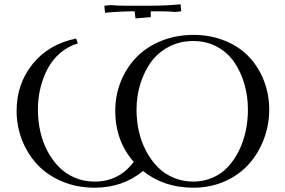

<svg xmlns="http://www.w3.org/2000/svg" viewBox="-20 -875 1341 903"><path d="M58.1 -354Q58.1 -480 133.1 -573.5Q208 -667 337.9 -693.8L346.2 -670.9Q300.3 -657.2 263.9 -626.2Q227.5 -595.2 204.8 -553Q182.1 -510.7 170.2 -461.4Q158.2 -412.1 158.2 -358.9Q158.2 -307.1 169.2 -257.8Q180.2 -208.5 202.6 -165.5Q225.1 -122.6 256.6 -90.3Q288.1 -58.1 331.3 -39.6Q374.5 -21 424.8 -21Q540 -21 608.9 -113.8Q522 -212.9 522 -354Q522 -427.2 548.6 -492.7Q575.2 -558.1 622.3 -606.4Q669.4 -654.8 738.8 -682.9Q808.1 -710.9 889.2 -710.9Q970.2 -710.9 1038.3 -683.1Q1106.4 -655.3 1151.4 -607.4Q1196.3 -559.6 1221.2 -495.6Q1246.1 -431.6 1246.1 -359.9Q1246.1 -286.6 1220.7 -220Q1195.3 -153.3 1150.1 -102.8Q1105 -52.2 1037.1 -22.2Q969.2 7.8 889.2 7.8Q751 7.8 652.8 -70.8Q557.6 7.8 424.8 7.8Q342.8 7.8 273.2 -21.2Q203.6 -50.3 157 -99.6Q110.4 -148.9 84.2 -214.8Q58.1 -280.8 58.1 -354ZM471.2 -842.8V-848.1L499 -851.1Q528.8 -848.1 573.2 -848.1H689Q758.8 -848.1 829.1 -855L832 -827.1V-821.8L804.2 -818.8Q774.4 -821.8 730 -821.8H689V-794.9L617.2 -788.1L613.8 -815.9V-821.8Q543.9 -821.8 474.1 -814.9ZM622.1 -358.9Q622.1 -307.1 633.1 -257.8Q644 -208.5 666.7 -165.5Q689.5 -122.6 720.7 -90.3Q752 -58.1 795.4 -39.6Q838.9 -21 889.2 -21Q938.5 -21 981 -39.8Q1023.4 -58.6 1053.2 -91.3Q1083 -124 1104.2 -167.2Q1125.5 -210.4 1135.7 -259.3Q1146 -308.1 1146 -359.9Q1146 -422.9 1129.4 -480Q1112.8 -537.1 1081.5 -582.8Q1050.3 -628.4 1000.5 -655.3Q950.7 -682.1 889.2 -682.1Q826.2 -682.1 774.7 -655.3Q723.1 -628.4 690.4 -583.3Q657.7 -538.1 639.9 -480.2Q622.1 -422.4 622.1 -358.9Z"/></svg>

Font: Dihjauti S
Style: Bold
Weight: 700
Designer: T. Christopher White
Version: Version 3.0.0